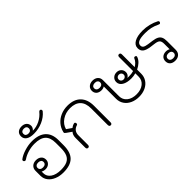

<svg xmlns="http://www.w3.org/2000/svg" viewBox="75 -1687 2562 2562"><g transform="rotate(-45 1355.5 -406.0)"><path d="M79 -176V-270Q79 -314 107.5 -340.5Q136 -367 183 -367Q229 -367 257 -342.5Q285 -318 285 -277Q285 -239 258 -214.5Q231 -190 190 -190Q174 -190 156.5 -194.5Q139 -199 130 -206V-176Q130 -113 184 -75.5Q238 -38 328 -38Q403 -38 448 -59Q493 -80 513.5 -125.5Q534 -171 534 -247V-344Q534 -443 483.5 -489.5Q433 -536 324 -536Q264 -536 204 -518.5Q144 -501 99 -470Q88 -462 79 -462Q69 -462 61 -471Q55 -477 55 -486Q55 -497 63 -503Q108 -538 182 -561Q256 -584 324 -584Q452 -584 519 -522.5Q586 -461 586 -344V-247Q586 -114 523.5 -52Q461 10 328 10Q257 10 200 -14Q143 -38 111 -80.5Q79 -123 79 -176ZM239 -278Q239 -300 223.5 -312Q208 -324 182 -324Q156 -324 141 -311.5Q126 -299 126 -278Q126 -256 141 -243.5Q156 -231 182 -231Q209 -231 224 -243.5Q239 -256 239 -278Z M267 -733Q267 -775 294 -798.5Q321 -822 366 -822Q410 -822 437 -798.5Q464 -775 464 -734Q464 -718 455 -701.5Q446 -685 433 -675V-674Q500 -674 564 -705.5Q628 -737 671 -791Q679 -802 692 -802Q699 -802 704 -798Q714 -792 714 -779Q714 -771 708 -763Q658 -702 580 -668Q502 -634 414 -634Q344 -634 305.5 -660Q267 -686 267 -733ZM418 -733Q418 -755 404.5 -767Q391 -779 366 -779Q341 -779 327 -767Q313 -755 313 -733Q313 -712 327 -700Q341 -688 366 -688Q391 -688 404.5 -700.5Q418 -713 418 -733Z M767 -22V-203Q767 -257 797 -290L727 -339Q715 -348 710.5 -353Q706 -358 706 -365Q706 -368 708 -376Q723 -438 763.5 -485Q804 -532 864 -558Q924 -584 995 -584Q1115 -584 1180 -518Q1245 -452 1245 -331V-22Q1245 10 1219 10Q1193 10 1193 -22V-333Q1193 -433 1143 -484.5Q1093 -536 995 -536Q910 -536 844.5 -491.5Q779 -447 760 -376L832 -326Q840 -333 855.5 -341.5Q871 -350 886 -354Q889 -355 895 -355Q909 -355 912 -339Q914 -329 914 -327Q914 -315 899 -310Q861 -299 840 -271Q819 -243 819 -203V-22Q819 10 793 10Q767 10 767 -22Z M2115 -392Q2115 -387 2112 -381Q2099 -346 2067.5 -316.5Q2036 -287 1993 -267V-190Q1993 -132 1963 -86.5Q1933 -41 1879 -15.5Q1825 10 1756 10Q1687 10 1633 -15.5Q1579 -41 1549 -86.5Q1519 -132 1519 -190V-423Q1510 -416 1494 -411.5Q1478 -407 1463 -407Q1418 -407 1391.5 -430.5Q1365 -454 1365 -494Q1365 -534 1393.5 -559Q1422 -584 1467 -584Q1514 -584 1542.5 -558.5Q1571 -533 1571 -491V-187Q1571 -120 1622 -79Q1673 -38 1756 -38Q1839 -38 1890 -79Q1941 -120 1941 -187V-249Q1899 -237 1855 -237Q1774 -237 1726 -266.5Q1678 -296 1678 -346Q1678 -385 1705 -410.5Q1732 -436 1773 -436Q1813 -436 1838.5 -411Q1864 -386 1864 -347Q1864 -327 1853.5 -309Q1843 -291 1825 -282V-280Q1834 -279 1852 -279Q1901 -279 1941 -291V-552Q1941 -584 1967 -584Q1993 -584 1993 -552V-313Q2050 -346 2073 -400Q2078 -412 2090 -412Q2094 -412 2100 -410Q2115 -406 2115 -392ZM1524 -495Q1524 -516 1509 -528.5Q1494 -541 1468 -541Q1442 -541 1426.5 -529Q1411 -517 1411 -495Q1411 -473 1426 -460.5Q1441 -448 1468 -448Q1494 -448 1509 -460.5Q1524 -473 1524 -495ZM1820 -346Q1820 -366 1806.5 -379Q1793 -392 1773 -392Q1751 -392 1738 -379Q1725 -366 1725 -346Q1725 -326 1738.5 -313.5Q1752 -301 1773 -301Q1793 -301 1806.5 -314Q1820 -327 1820 -346Z M2338 -79Q2338 -119 2365 -143Q2392 -167 2436 -167Q2451 -167 2467 -162.5Q2483 -158 2492 -151V-255Q2492 -299 2474.5 -318Q2457 -337 2411 -344L2336 -354Q2263 -364 2231 -389.5Q2199 -415 2199 -464Q2199 -520 2255.5 -552Q2312 -584 2412 -584Q2473 -584 2534 -569Q2595 -554 2647 -526Q2651 -524 2654 -518.5Q2657 -513 2657 -508Q2657 -499 2651 -493Q2644 -484 2636 -484Q2631 -484 2615 -491Q2566 -515 2518.5 -525.5Q2471 -536 2412 -536Q2329 -536 2289.5 -518.5Q2250 -501 2250 -464Q2250 -437 2269 -423.5Q2288 -410 2336 -403L2409 -393Q2461 -386 2490 -370.5Q2519 -355 2531.5 -327Q2544 -299 2544 -252V-90Q2544 -44 2515.5 -17Q2487 10 2440 10Q2392 10 2365 -13.5Q2338 -37 2338 -79ZM2497 -79Q2497 -101 2482 -113.5Q2467 -126 2441 -126Q2414 -126 2399 -113.5Q2384 -101 2384 -79Q2384 -57 2399.5 -45Q2415 -33 2441 -33Q2467 -33 2482 -45.5Q2497 -58 2497 -79Z"/></g></svg>

Font: Kodchasan ExtraLight
Style: Regular
Weight: 275
Version: Version 1.000; ttfautohint (v1.6)